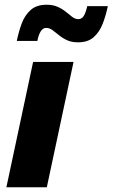

<svg xmlns="http://www.w3.org/2000/svg" viewBox="-20 -792 476 812"><path d="M310 -613Q283 -613 263.5 -622Q244 -631 229 -643.5Q214 -656 201.5 -665Q189 -674 175 -674Q149 -674 138 -619H51Q59 -658 72 -693Q85 -728 110 -750Q135 -772 177 -772Q204 -772 224 -763Q244 -754 258.5 -742Q273 -730 285.5 -720.5Q298 -711 311 -711Q326 -711 334.5 -725Q343 -739 349 -766H436Q428 -727 414.5 -692Q401 -657 376.5 -635Q352 -613 310 -613ZM7 0 120 -530H291L178 0Z"/></svg>

Font: Be Vietnam Pro ExtraBold
Style: Italic
Weight: 800
Italic angle: -12°
Designer: Lam Bao, Tony Le, Vietanh Nguyen
Foundry: Yellow Type Foundry
Version: Version 1.002; ttfautohint (v1.8.3)